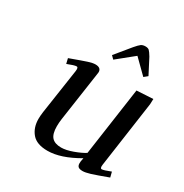

<svg xmlns="http://www.w3.org/2000/svg" viewBox="-150 -749 840 875"><g transform="rotate(30 270.0 -311.0)"><path d="M87.9 -405.8Q151.9 -429.2 174.6 -436.5Q197.3 -443.8 210.9 -443.8Q241.2 -443.8 241.2 -419.9Q241.2 -418.9 238.8 -401.9L202.1 -150.9Q199.2 -129.9 199.2 -111.8Q199.2 -71.8 214.8 -54.4Q230.5 -37.1 264.2 -37.1Q289.6 -37.1 324.5 -49.8Q359.4 -62.5 380.9 -76.2L432.1 -434.1L518.1 -439L517.1 -411.1L467.8 -64.9Q464.8 -43.9 474.1 -43.9Q484.4 -43.9 520 -58.1L526.9 -30.8Q466.3 -8.3 441.4 -0.7Q416.5 6.8 402.8 6.8Q386.2 6.8 379.6 1Q373 -4.9 373 -17.1Q373 -26.4 375 -35.2L377 -45.9Q286.6 6.8 217.8 6.8Q160.6 6.8 135.3 -23.2Q109.9 -53.2 109.9 -99.1Q109.9 -114.7 112.8 -136.2L147.9 -372.1Q150.9 -393.1 141.1 -393.1Q129.9 -393.1 94.2 -378.9ZM254.9 -518.1 319.8 -597.2Q335.9 -616.2 344.7 -622.6Q353.5 -628.9 367.2 -628.9Q380.9 -628.9 387.5 -622.8Q394 -616.7 405.8 -597.2L446.8 -518.1L428.2 -502.9L356.9 -573.2L270 -502.9Z"/></g></svg>

Font: Dehuti
Style: Bold-Italic
Weight: 700
Version: Version 1.2